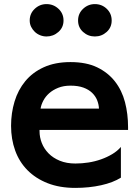

<svg xmlns="http://www.w3.org/2000/svg" viewBox="-20 -841 678 937"><path d="M347 76Q271 76 212.5 53Q154 30 114 -10.5Q74 -51 54 -106.5Q34 -162 34 -227Q34 -289 51 -345.5Q68 -402 103.5 -445Q139 -488 194 -513Q249 -538 324 -538Q401 -538 454 -512.5Q507 -487 541 -443.5Q575 -400 590 -342.5Q605 -285 605 -220V-207H173V-200Q173 -171 184 -143Q195 -115 217 -92.5Q239 -70 272 -56.5Q305 -43 348 -43Q380 -43 412 -48Q444 -53 473.5 -63.5Q503 -74 528 -89Q553 -104 570 -124V26Q532 50 473.5 63Q415 76 347 76ZM463 -311Q462 -332 454 -352Q446 -372 429.5 -388Q413 -404 387 -413.5Q361 -423 324 -423Q290 -423 264 -412.5Q238 -402 220 -386Q202 -370 191.5 -350Q181 -330 178 -311ZM207 -663Q191 -663 176 -669Q161 -675 150 -685.5Q139 -696 132 -710Q125 -724 125 -741Q125 -775 149.5 -798Q174 -821 207 -821Q241 -821 265.5 -798Q290 -775 290 -741Q290 -707 265 -685Q240 -663 207 -663ZM443 -663Q410 -663 385.5 -685Q361 -707 361 -741Q361 -775 385.5 -798Q410 -821 443 -821Q477 -821 501 -798Q525 -775 525 -741Q525 -707 500.5 -685Q476 -663 443 -663Z"/></svg>

Font: LINE Seed JP_TTF Bold
Style: Regular
Weight: 700
Designer: LINE & Fontrix & Fontworks
Version: Version 1.009